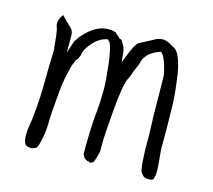

<svg xmlns="http://www.w3.org/2000/svg" viewBox="-77 -564 735 662"><g transform="rotate(15 291.0 -232.5)"><path d="M259.8 -454.1 264.6 -453.1Q267.6 -446.3 276.4 -442.4Q278.3 -438.5 281.2 -437.5V-436.5L289.1 -433.6V-432.6H290Q292 -430.7 300.8 -415Q305.7 -406.2 307.6 -388.7L310.5 -358.4L321.3 -386.7Q337.9 -428.7 349.6 -437.5Q358.4 -441.4 409.2 -468.8H412.1Q415 -469.7 418.9 -470.7Q424.8 -471.7 428.7 -471.7Q437.5 -471.7 452.1 -464.8Q470.7 -455.1 473.6 -453.1Q483.4 -446.3 490.2 -430.7Q498 -414.1 502.9 -392.6Q507.8 -371.1 510.7 -344.7Q514.6 -317.4 516.6 -290Q518.6 -263.7 518.6 -235.4Q519.5 -208 519.5 -182.6Q519.5 -158.2 519.5 -137.7Q519.5 -117.2 519.5 -103.5Q521.5 -81.1 523.4 -61.5Q525.4 -42 525.4 -23.4Q525.4 -12.7 521.5 0Q519.5 6.8 505.9 6.8Q489.3 6.8 484.4 1Q479.5 -3.9 476.6 -7.8Q475.6 -9.8 473.6 -14.6Q469.7 -31.2 468.8 -49.8Q467.8 -69.3 466.8 -89.8Q466.8 -104.5 466.8 -116.2Q466.8 -123 466.8 -128.9Q466.8 -134.8 466.8 -141.6Q466.8 -154.3 465.8 -167Q463.9 -211.9 463.9 -255.9Q462.9 -299.8 462.9 -343.8Q462.9 -350.6 460.9 -362.3Q458 -373 455.1 -384.8Q451.2 -397.5 446.3 -409.2Q441.4 -419.9 435.5 -425.8L432.6 -428.7L428.7 -427.7Q398.4 -417 384.8 -399.4Q375 -387.7 373 -377Q370.1 -365.2 364.3 -353.5Q358.4 -340.8 354.5 -328.1V-329.1Q354.5 -329.1 354.5 -328.1Q350.6 -317.4 344.7 -305.7Q338.9 -293 334 -260.7Q329.1 -229.5 326.2 -193.4Q323.2 -158.2 320.8 -124.5Q318.4 -90.8 318.4 -74.2V-59.6Q318.4 -52.7 318.4 -45.9V-44.9Q318.4 -41 317.4 -39.1V-38.1Q316.4 -34.2 315.4 -30.3Q314.5 -27.3 313.5 -23.4L312.5 -19.5V-20.5Q312.5 -19.5 312.5 -19.5Q310.5 -14.6 310.5 -12.7Q308.6 -4.9 303.7 0Q298.8 3.9 291 3.9Q291 3.9 291 1H285.2Q285.2 1 285.2 1H284.2Q282.2 -1 280.3 -2H279.3H278.3Q271.5 -6.8 270.5 -9.8L265.6 -19.5V-23.4V-30.3V-45.9Q265.6 -99.6 269.5 -150.4Q275.4 -202.1 275.4 -255.9Q275.4 -266.6 273.4 -291Q271.5 -315.4 268.6 -340.8Q265.6 -366.2 260.7 -388.7Q255.9 -413.1 247.1 -419.9L244.1 -422.9L240.2 -421.9Q213.9 -416 194.3 -393.6Q171.9 -370.1 168.9 -348.6Q168 -343.8 166 -340.8Q164.1 -335.9 162.1 -331.1L161.1 -330.1Q158.2 -328.1 156.2 -325.2L155.3 -324.2V-323.2Q154.3 -321.3 152.3 -315.4V-316.4Q152.3 -316.4 152.3 -315.4Q148.4 -307.6 145.5 -297.4Q142.6 -287.1 140.6 -277.3Q135.7 -256.8 131.8 -232.4Q128.9 -208 127 -182.6Q125 -155.3 123 -133.8Q121.1 -109.4 121.1 -88.9Q121.1 -83 120.1 -69.3Q119.1 -55.7 116.2 -40Q113.3 -25.4 109.4 -11.7Q107.4 -5.9 105.5 -2L103.5 2H102.5Q99.6 3.9 94.7 5.9H93.8Q89.8 7.8 86.9 7.8H85.9Q67.4 7.8 62.5 -1Q56.6 -13.7 56.6 -29.3Q56.6 -40 57.6 -49.8Q58.6 -60.5 60.5 -70.3Q66.4 -102.5 70.3 -174.8Q71.3 -187.5 72.3 -281.2L74.2 -343.8L73.2 -344.7Q71.3 -359.4 70.3 -373Q69.3 -388.7 66.4 -404.3Q65.4 -409.2 64.5 -413.1Q63.5 -416 61.5 -421.9Q61.5 -423.8 60.5 -426.8V-435.5Q60.5 -439.5 66.4 -453.1Q67.4 -454.1 73.2 -463.9L77.1 -460Q78.1 -460 79.1 -458L80.1 -457L88.9 -448.2Q89.8 -446.3 90.8 -445.3L91.8 -444.3H92.8Q95.7 -441.4 97.7 -439.5Q99.6 -436.5 103.5 -433.6L108.4 -429.7Q108.4 -428.7 109.4 -427.7Q110.4 -425.8 113.3 -423.8Q119.1 -416 119.1 -400.4V-396.5V-390.6V-341.8L132.8 -383.8Q133.8 -385.7 134.8 -387.7Q135.7 -389.6 137.7 -391.6Q143.6 -400.4 147.5 -406.2Q152.3 -411.1 154.3 -413.1Q172.9 -433.6 193.4 -445.3Q215.8 -458 242.2 -457Q251 -457 253.9 -455.1Q254.9 -455.1 255.9 -455.1Z"/></g></svg>

Font: ToneOZ-Zhuyin-Tsuipita-TC
Style: Regular
Weight: 400
Designer: ÂÆ£ÂøóÂáåJeffrey Xuan(jeffreyx@gmail.com, ToneOZ.com) ÈòøÂù§(cjkFonts)
Foundry: ToneOZ
Version: Version 0.240710